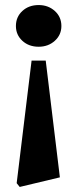

<svg xmlns="http://www.w3.org/2000/svg" viewBox="-20 -521 305 760"><path d="M161 -281 217 181 58 219 46 204 105 -281ZM133 -501Q171 -501 197 -477.5Q223 -454 223 -418Q223 -383 197 -359.5Q171 -336 133 -336Q94 -336 68.5 -359.5Q43 -383 43 -418Q43 -454 68.5 -477.5Q94 -501 133 -501Z"/></svg>

Font: Platypi Medium
Style: Regular
Weight: 500
Designer: David Sargent
Foundry: Bolt Cutter Type
Version: Version 1.200; ttfautohint (v1.8.4.7-5d5b)